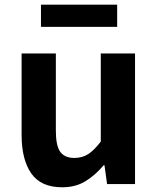

<svg xmlns="http://www.w3.org/2000/svg" viewBox="-20 -789 677 823"><path d="M246.4 13.8Q155.3 13.8 113.9 -45.8Q72.6 -105.3 72.6 -210.6V-559.8H219.4V-228.7Q219.4 -164.3 238.3 -138.2Q257.3 -112 298.6 -112Q332.7 -112 358.4 -128.6Q384.1 -145.2 412 -182.1V-559.8H558.8V0H438.9L427.9 -80.6H424.3Q388.2 -37.8 346 -12Q303.8 13.8 246.4 13.8ZM155.6 -673.7V-769.1H482.2V-673.7Z"/></svg>

Font: Noto Sans TC
Style: Regular
Weight: 100
Designer: Ryoko NISHIZUKA 西塚涼子 (kana, bopomofo & ideographs); Paul D. Hunt (Latin, Greek & Cyrillic); Sandoll Communications 산돌커뮤니
Foundry: Adobe
Version: Version 2.004;hotconv 1.0.118;makeotfexe 2.5.65603